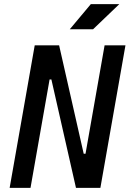

<svg xmlns="http://www.w3.org/2000/svg" viewBox="-20 -914 630 934"><path d="M349.6 0 230 -527.3H221.2L128.4 0H26.9L148.9 -693.4H267.6L387.2 -166H396L488.8 -693.4H590.3L468.3 0ZM319.3 -771.5 421.9 -894H560.5L432.6 -771.5Z"/></svg>

Font: Cascadia Code NF
Style: Italic
Weight: 400
Italic angle: -10°
Monospace: yes
Designer: Aaron Bell
Foundry: Saja Typeworks
Version: Version 2404.023; ttfautohint (v1.8.4)